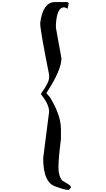

<svg xmlns="http://www.w3.org/2000/svg" viewBox="-20 -1593 1030 1869"><path d="M649.4 -1560.5 635.7 -1573.2H515.6Q397.5 -1573.2 371.1 -1367.2Q371.1 -1301.8 458 -865.2V-838.9Q458 -789.1 380.9 -684.6V-671.9Q458 -579.1 458 -503.9L400.4 -53.7Q400.4 188.5 524.4 223.6Q608.4 255.9 649.4 255.9L668.9 236.3V223.6Q668.9 210.9 586.9 166Q548.8 120.1 548.8 37.1Q548.8 -44.9 573.2 -240.2V-336.9Q573.2 -470.7 466.8 -645.5L433.6 -684.6V-690.4Q578.1 -911.1 578.1 -1025.4L524.4 -1322.3V-1360.4Q536.1 -1521.5 601.6 -1521.5H606.4L639.6 -1508.8V-1515.6Z"/></svg>

Font: Elementary Gothic 
Style: Regular
Weight: 400
Designer: Bill Roach / W.K. Roach
Version: Version 1.00 April 18, 2012, initial release